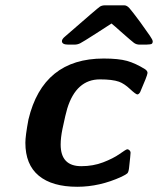

<svg xmlns="http://www.w3.org/2000/svg" viewBox="-20 -697 599 728"><path d="M76.2 -155.8Q76.2 -181.6 87.9 -244.1Q143.1 -475.1 373 -475.1Q429.2 -475.1 461.7 -466.1Q494.1 -457 530.8 -434.1L536.1 -429.2L539.1 -423.8V-418.9Q538.1 -409.2 511.2 -347.2Q506.3 -339.4 501 -338.9Q495.1 -338.9 473.1 -359.4Q451.2 -379.9 431.2 -387.2Q406.2 -396 358.9 -396Q269 -396 234.9 -285.2Q229 -266.1 216.8 -208Q210 -174.8 210 -148.9Q210 -66.9 288.1 -66.9Q333 -66.9 371.1 -81.5Q409.2 -96.2 433.1 -113Q457 -129.9 461.9 -130.9H464.8Q474.6 -127 475.1 -118.2Q475.1 -112.3 469.2 -59.1Q467.3 -43.9 462.6 -39.6Q458 -35.2 440.9 -26.9Q357.9 11.2 272.9 11.2Q177.7 11.2 127 -30.8Q76.2 -72.8 76.2 -155.8ZM214.8 -541Q214.8 -548.8 226.1 -558.1Q352.1 -668 358.9 -671.9Q366.7 -676.8 377.9 -676.8H451.2Q460.9 -676.8 470.5 -666.3Q480 -655.8 511.2 -613.8Q533.2 -583 547.9 -562Q559.1 -545.9 559.1 -540Q559.1 -536.1 557.6 -533.4Q556.2 -530.8 553.2 -529.8Q550.3 -528.8 548.1 -528.8Q545.9 -528.8 541 -528.3Q536.1 -527.8 534.2 -527.8H509.3Q497.1 -527.8 488 -534.4Q479 -541 437 -578.1Q416 -597.2 402.8 -607.9Q377.9 -591.8 342.3 -568.8Q294.4 -538.1 284.2 -533Q273.9 -527.8 262.2 -527.8H239.3Q214.8 -527.8 214.8 -541Z"/></svg>

Font: CMU Sans Serif
Style: BoldOblique
Weight: 700
Italic angle: -12°
Version: Version 0.7.0